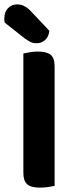

<svg xmlns="http://www.w3.org/2000/svg" viewBox="-33 -852 343 879"><path d="M74 -415H217V-1Q208 1 189 4Q170 7 150 7Q109 7 91.5 -8.5Q74 -24 74 -60ZM217 -240H74V-607Q83 -609 102 -612.5Q121 -616 140 -616Q180 -616 198.5 -601.5Q217 -587 217 -548ZM79 -677 -12 -749Q-13 -753 -13 -759Q-13 -765 -13 -768Q-13 -798 4 -815Q21 -832 46 -832Q78 -832 107 -802L193 -711Q190 -683 173 -668.5Q156 -654 135 -654Q118 -654 105.5 -660.5Q93 -667 79 -677Z"/></svg>

Font: BalooTamma2Bold
Style: Bold
Weight: 700
Designer: Divya Kowshik, Shuchita Grover and Ek Type
Foundry: Ek Type
Version: Version 1.700